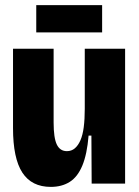

<svg xmlns="http://www.w3.org/2000/svg" viewBox="-20 -719 546 752"><path d="M179 13Q104 13 67.5 -43Q31 -99 31 -217V-528H190V-239Q190 -179 202.5 -153Q215 -127 242 -127Q260 -127 273 -138Q286 -149 295 -169.5Q304 -190 308 -221Q312 -252 312 -293V-528H470V-234V0H339L338 -188H327Q321 -115 302.5 -70.5Q284 -26 253 -6.5Q222 13 179 13ZM122 -592V-699H380V-592Z"/></svg>

Font: Bricolage Grotesque 72pt SemiCondensed ExtraBold
Style: Regular
Weight: 800
Width: 4
Designer: Mathieu Triay
Foundry: Atelier Triay
Version: Version 1.001;gftools[0.9.33.dev8+g029e19f]